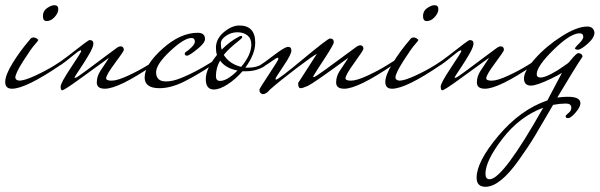

<svg xmlns="http://www.w3.org/2000/svg" viewBox="-30 -325 2305 738"><path d="M179 -305Q194 -305 194 -290Q194 -275 180 -259.5Q166 -244 149 -244Q135 -244 135 -263.5Q135 -283 151 -294Q167 -305 179 -305ZM85 -173Q90 -181 99 -181Q108 -181 117 -172Q117 -168 104 -154Q91 -140 60 -91.5Q29 -43 29 -27Q29 -17 44 -15Q64 -15 106 -34.5Q148 -54 180 -74L212 -94Q213 -92 213 -86Q213 -80 204 -76Q69 16 16 16Q-10 16 -10 -10Q-10 -36 18.5 -82.5Q47 -129 85 -173Z M183 -76Q202 -87 233 -111Q309 -171 314 -171Q329 -171 329 -158Q329 -145 313.5 -118Q298 -91 278.5 -62Q259 -33 256 -27Q257 -26 260.5 -26Q264 -26 300 -52.5Q336 -79 375 -108.5Q414 -138 421 -142.5Q428 -147 434 -147Q446 -146 446 -133Q446 -128 412 -82.5Q378 -37 378 -24Q378 -15 399.5 -15Q421 -15 463 -34.5Q505 -54 537 -74L569 -94Q570 -92 570 -86Q570 -80 561 -76Q426 16 373 16Q342 16 342 -8Q342 -31 355.5 -52Q369 -73 379 -87.5Q389 -102 389 -103Q343 -70 280 -24Q217 22 209 22Q203 22 203 8Q203 -6 242.5 -65Q282 -124 282 -128Q282 -132 280 -132L270 -127L220 -87Q215 -83 201 -74Q187 -65 183.5 -65Q180 -65 180 -69.5Q180 -74 183 -76Z M673 -28Q721 -48 776 -82L795 -94Q796 -92 796 -86Q796 -80 787 -76Q734 -40 681 -13Q628 14 583 14Q526 14 526 -27Q526 -76 594.5 -137.5Q663 -199 730 -199Q758 -199 758 -175Q758 -161 733 -140Q698 -111 689 -111Q680 -111 680 -119Q680 -122 684 -125Q694 -131 706.5 -143.5Q719 -156 719 -165Q719 -179 706 -179Q678 -179 624 -128.5Q570 -78 570 -47Q570 -12 608 -12Q633 -12 663 -24Z M986 -70Q955 -51 914 -51H902Q875 -20 844.5 -0.5Q814 19 792 19Q761 19 761 -21Q761 -61 804 -114Q800 -125 800 -141Q800 -176 830.5 -201.5Q861 -227 890 -227Q951 -227 951 -161Q951 -117 913 -65H925Q957 -65 980 -80Q983 -83 988 -83Q993 -83 993 -79.5Q993 -76 986 -70ZM890 -185Q895 -187 898 -187Q901 -187 901 -182.5Q901 -178 890 -170Q850 -139 830 -114Q852 -79 897 -68Q936 -114 936 -154Q936 -177 921 -189Q906 -201 882.5 -201Q859 -201 839 -187.5Q819 -174 819 -158.5Q819 -143 822 -134Q853 -166 890 -185ZM816 -92Q800 -65 800 -32Q800 -14 816 -14Q843 -14 883 -54Q838 -62 816 -92Z M1005 -83 980 -67Q976 -65 972.5 -65Q969 -65 969 -69Q969 -73 972 -76Q980 -80 1022.5 -112.5Q1065 -145 1077.5 -145Q1090 -145 1090 -130.5Q1090 -116 1059.5 -71Q1029 -26 1029 -22.5Q1029 -19 1031 -19Q1040 -19 1135 -98Q1230 -177 1238 -177Q1253 -177 1253 -163Q1253 -154 1218.5 -101.5Q1184 -49 1173 -30Q1174 -29 1177.5 -29Q1181 -29 1218 -55.5Q1255 -82 1295 -112Q1335 -142 1342 -146.5Q1349 -151 1355 -151Q1367 -150 1367 -137Q1367 -132 1332.5 -84.5Q1298 -37 1298 -24Q1298 -15 1319.5 -15Q1341 -15 1383 -34.5Q1425 -54 1457 -74L1489 -94Q1490 -92 1490 -86Q1490 -80 1481 -76Q1346 16 1293 16Q1262 16 1262 -8Q1262 -31 1275.5 -52Q1289 -73 1299 -87.5Q1309 -102 1309 -103Q1175 -5 1154.5 4.5Q1134 14 1125 14Q1116 14 1116 -6L1188 -118Q1176 -113 1110 -63Q1044 -13 1007 20Q993 37 980 37Q967 34 967 20Q967 16 1003.5 -39Q1040 -94 1040 -98.5Q1040 -103 1037.5 -103Q1035 -103 1029 -99.5Q1023 -96 1015 -90Q1007 -84 1005 -83Z M1640 -305Q1655 -305 1655 -290Q1655 -275 1641 -259.5Q1627 -244 1610 -244Q1596 -244 1596 -263.5Q1596 -283 1612 -294Q1628 -305 1640 -305ZM1546 -173Q1551 -181 1560 -181Q1569 -181 1578 -172Q1578 -168 1565 -154Q1552 -140 1521 -91.5Q1490 -43 1490 -27Q1490 -17 1505 -15Q1525 -15 1567 -34.5Q1609 -54 1641 -74L1673 -94Q1674 -92 1674 -86Q1674 -80 1665 -76Q1530 16 1477 16Q1451 16 1451 -10Q1451 -36 1479.5 -82.5Q1508 -129 1546 -173Z M1644 -76Q1663 -87 1694 -111Q1770 -171 1775 -171Q1790 -171 1790 -158Q1790 -145 1774.5 -118Q1759 -91 1739.5 -62Q1720 -33 1717 -27Q1718 -26 1721.5 -26Q1725 -26 1761 -52.5Q1797 -79 1836 -108.5Q1875 -138 1882 -142.5Q1889 -147 1895 -147Q1907 -146 1907 -133Q1907 -128 1873 -82.5Q1839 -37 1839 -24Q1839 -15 1860.5 -15Q1882 -15 1924 -34.5Q1966 -54 1998 -74L2030 -94Q2031 -92 2031 -86Q2031 -80 2022 -76Q1887 16 1834 16Q1803 16 1803 -8Q1803 -31 1816.5 -52Q1830 -73 1840 -87.5Q1850 -102 1850 -103Q1804 -70 1741 -24Q1678 22 1670 22Q1664 22 1664 8Q1664 -6 1703.5 -65Q1743 -124 1743 -128Q1743 -132 1741 -132L1731 -127L1681 -87Q1676 -83 1662 -74Q1648 -65 1644.5 -65Q1641 -65 1641 -69.5Q1641 -74 1644 -76Z M2255 -200Q2255 -180 2229 -157Q2203 -134 2191.5 -134Q2180 -134 2180 -140L2187 -149Q2212 -172 2212 -183Q2212 -197 2197 -197Q2161 -196 2097 -133Q2033 -70 2033 -40Q2033 -27 2047.5 -27Q2062 -27 2088 -40.5Q2114 -54 2133 -68L2153 -82Q2156 -84 2164 -94Q2186 -121 2193 -121Q2209 -119 2209 -107Q2183 -69 2112 50Q2133 47 2153 47Q2201 47 2201 72Q2201 86 2182.5 107.5Q2164 129 2154 129Q2144 129 2144 122Q2144 118 2155 109.5Q2166 101 2166 89Q2166 73 2145 73Q2124 73 2096 78Q2052 154 2026.5 196.5Q2001 239 1963 292Q1891 393 1836 393Q1802 393 1802 358Q1802 296 1886.5 196Q1971 96 2074 61L2130 -45Q2118 -37 2089 -23Q2033 4 2011 4Q1984 4 1984 -24Q1984 -52 2027 -100Q2070 -148 2129 -185.5Q2188 -223 2227 -223Q2239 -223 2246 -217.5Q2253 -212 2255 -200ZM1836 343Q1836 364 1852 364Q1903 364 2058 89Q1967 123 1901.5 208Q1836 293 1836 343Z"/></svg>

Font: Mr De Haviland
Style: Regular
Weight: 400
Designer: Alejandro Paul
Foundry: Alejandro Paul
Version: Version 1.000